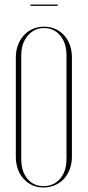

<svg xmlns="http://www.w3.org/2000/svg" viewBox="-20 -823 388 849"><path d="M50 -569Q50 -599 59.5 -624Q69 -649 85.5 -667Q102 -685 125 -695Q148 -705 175 -705Q202 -705 224.5 -695Q247 -685 263.5 -667Q280 -649 289 -624Q298 -599 298 -569V-130Q298 -100 288.5 -75Q279 -50 262.5 -32Q246 -14 222.5 -4Q199 6 172 6Q145 6 123 -4Q101 -14 84.5 -32Q68 -50 59 -75Q50 -100 50 -130ZM74 -120Q74 -65 101 -32.5Q128 0 173 0Q218 0 246 -33Q274 -66 274 -120V-579Q274 -632 246.5 -665.5Q219 -699 175 -699Q131 -699 102.5 -665Q74 -631 74 -579ZM235 -797H115V-803H235Z"/></svg>

Font: Moniqa Thin Display
Style: Regular
Weight: 100
Designer: Rajesh Rajput
Foundry: Rajesh Rajput
Version: Version 1.000